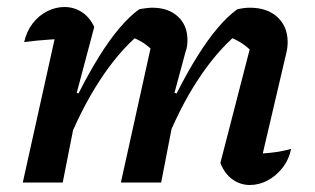

<svg xmlns="http://www.w3.org/2000/svg" viewBox="-20 -521 899 548"><path d="M447 -98 434 -143Q459 -205 487 -260Q515 -315 544 -361.5Q573 -408 602 -442Q631 -476 658 -495Q668 -497 676.5 -498Q685 -499 693 -499Q743 -499 772 -472Q801 -445 801 -401Q801 -393 800 -385Q799 -377 797 -369L730 -83Q757 -85 775 -88Q793 -91 811 -96Q804 -64 785.5 -41Q767 -18 743 -5.5Q719 7 693 7Q666 7 643.5 -9Q621 -25 609 -56L696 -393L703 -370Q684 -389 668 -399Q652 -409 631 -417L655 -422Q597 -373 543.5 -291Q490 -209 447 -98ZM45 0 148 -464 164 -411Q139 -409 114.5 -407.5Q90 -406 49 -401Q56 -432 73.5 -454.5Q91 -477 115 -489Q139 -501 164 -501Q191 -501 213.5 -486.5Q236 -472 249 -444L199 -256L209 -253L159 0ZM325 0 413 -398 423 -370Q404 -389 388.5 -399Q373 -409 351 -417L376 -422Q317 -372 263.5 -289.5Q210 -207 167 -98L155 -143Q179 -205 207 -260Q235 -315 264 -361.5Q293 -408 322 -442Q351 -476 378 -495Q390 -497 399 -498Q408 -499 415 -499Q460 -499 487.5 -474Q515 -449 515 -407Q515 -399 514 -390.5Q513 -382 509 -371L478 -256L489 -253L440 0Z"/></svg>

Font: Piazzolla Thin
Style: Bold Italic
Weight: 700
Italic angle: -11.3°
Version: Version 2.005